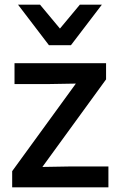

<svg xmlns="http://www.w3.org/2000/svg" viewBox="-20 -800 515 820"><path d="M151 -780 236 -678 321 -780H415L283 -607H189L57 -780ZM304 -443 188 -441H42V-530H433V-461L161 -87L277 -89H443V0H32V-69Z"/></svg>

Font: Cooper Hewitt
Style: Regular
Weight: 707
Designer: Village Type and Design LLC
Foundry: Cooper Hewitt Smithsonian Design Museum
Version: 1.000